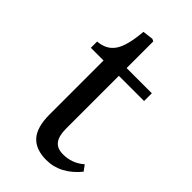

<svg xmlns="http://www.w3.org/2000/svg" viewBox="-214 -743 824 824"><g transform="rotate(45 197.5 -331.0)"><path d="M241 14Q177 14 145 -21.5Q113 -57 113 -134V-462H36V-500Q89 -504 114.5 -542.5Q140 -581 147 -670L195 -676L206 -671V-509H359V-462H206V-141Q206 -97 222.5 -75.5Q239 -54 275 -54Q301 -54 325 -62.5Q349 -71 371 -90L390 -64Q359 -26 321.5 -6Q284 14 241 14Z"/></g></svg>

Font: Literata 36pt
Style: Regular
Weight: 400
Designer: Latin by Veronika Burian and Jose Scaglione. Greek by Irene Vlachou. Cyrillic by Vera Evstafieva.
Foundry: TypeTogether
Version: Version 3.002